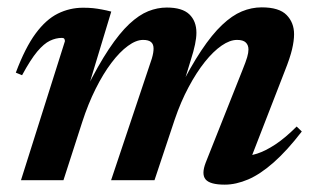

<svg xmlns="http://www.w3.org/2000/svg" viewBox="-20 -490 857 522"><path d="M654 -38.5 636 -66Q656 -65 678.8 -72.2Q701.5 -79.5 728.5 -97.2Q755.5 -115 786.5 -146L800.5 -132.5Q760.5 -80.5 724.2 -48.5Q688 -16.5 654.8 -2.2Q621.5 12 591 12Q551 12 539 -2.2Q527 -16.5 539.5 -48.5L639 -299Q648.5 -322.5 652 -334.5Q655.5 -346.5 655.5 -355.5Q655.5 -367.5 648.2 -374.5Q641 -381.5 624.5 -381.5Q605 -381.5 582.5 -366Q560 -350.5 537 -321.8Q514 -293 492.8 -253.2Q471.5 -213.5 455 -165L400 0H282L385 -307.5Q390 -321.5 392.8 -330.8Q395.5 -340 396.5 -346.5Q397.5 -353 397.5 -358Q397.5 -370 390.5 -375.8Q383.5 -381.5 369 -381.5Q350 -381.5 327.8 -365.2Q305.5 -349 283 -319.2Q260.5 -289.5 240 -248.5Q219.5 -207.5 203.5 -158L152.5 0H37L156.5 -378Q156.5 -382 154.8 -384.5Q153 -387 148.5 -387Q132 -387 115.8 -379.2Q99.5 -371.5 81.2 -349.8Q63 -328 40 -285.5L23 -292.5Q48.5 -360.5 76.8 -398.8Q105 -437 137.2 -453Q169.5 -469 206 -469Q221 -469 233 -467.8Q245 -466.5 257 -464.2Q269 -462 282.5 -458.5L217 -242L213.5 -246Q247 -313 276 -356.5Q305 -400 331.5 -424.8Q358 -449.5 383 -459.5Q408 -469.5 433.5 -469.5Q475.5 -469.5 494.8 -451Q514 -432.5 514 -401Q514 -387 510.2 -369Q506.5 -351 498.5 -326L472.5 -241H464Q497.5 -308 527 -352.2Q556.5 -396.5 583.8 -422.2Q611 -448 637.5 -459Q664 -470 691.5 -470Q739 -470 759.2 -449.2Q779.5 -428.5 779.5 -397Q779.5 -379 774 -355.8Q768.5 -332.5 754.5 -297.5Z"/></svg>

Font: Newsreader 36pt SemiBold
Style: Italic
Weight: 600
Italic angle: -17°
Designer: Hugues Gentile
Foundry: Production Type
Version: Version 1.003